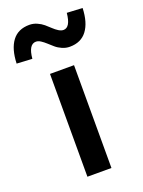

<svg xmlns="http://www.w3.org/2000/svg" viewBox="-191 -796 643 862"><g transform="rotate(-20 130.0 -365.0)"><path d="M73.2 0V-491.2H188V0ZM199.2 -575.2Q180.7 -575.2 163.3 -582.8Q146 -590.3 133.3 -601.3Q120.6 -612.3 108.9 -623Q97.2 -633.8 85.4 -641.4Q73.7 -648.9 63 -648.9Q27.8 -648.9 22 -582L-51.8 -585.9Q-49.3 -655.3 -21.2 -692.6Q6.8 -730 61 -730Q79.6 -730 96.9 -722.4Q114.3 -714.8 127.2 -703.9Q140.1 -692.9 151.6 -681.9Q163.1 -670.9 175.3 -663.3Q187.5 -655.8 198.2 -655.8Q231.4 -655.8 237.8 -723.1L312 -719.2Q309.6 -650.4 281.2 -612.8Q252.9 -575.2 199.2 -575.2Z"/></g></svg>

Font: Source Sans 3 Semibold
Style: Regular
Weight: 600
Designer: Paul D. Hunt
Foundry: Adobe
Version: Version 3.052;hotconv 1.1.0;makeotfexe 2.6.0